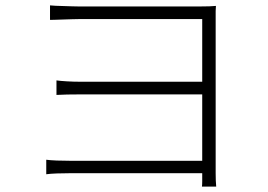

<svg xmlns="http://www.w3.org/2000/svg" viewBox="-20 -677 996 714"><path d="M152 -83Q166 -81 191 -80Q216 -79 246 -79H732V-326H283Q254 -326 230 -325.5Q206 -325 190 -324V-378Q204 -376 229 -374.5Q254 -373 281 -373H732V-606H272Q263 -606 248 -605.5Q233 -605 217 -604.5Q201 -604 186.5 -603.5Q172 -603 166 -603V-657Q173 -656 187 -655.5Q201 -655 217 -654.5Q233 -654 248 -653.5Q263 -653 272 -653H725Q745 -653 758.5 -653.5Q772 -654 783 -655Q782 -646 782 -636Q782 -626 782 -609V-33Q782 -17 782.5 -5.5Q783 6 784 17H731Q732 9 732 -2.5Q732 -14 732 -33H247Q216 -33 191 -32Q166 -31 152 -29Z"/></svg>

Font: Kinto Sans Light
Style: Regular
Weight: 300
Designer: Authors: Ryoko NISHIZUKA  (kana & ideographs); Paul D. Hunt (Latin, Greek & Cyrillic); Wenlong ZHANG  (bopomofo); Sandol
Foundry: Adobe Systems Incorporated, ookami Inc.
Version: Version 0.001